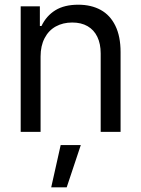

<svg xmlns="http://www.w3.org/2000/svg" viewBox="-20 -557 597 811"><path d="M151.4 0H67.4V-530.3H148.4V-447.3H155.3Q175.8 -490.2 213.9 -513.7Q252 -537.1 310.5 -537.1Q365.2 -537.1 405.3 -515.1Q445.3 -493.2 467.3 -448.2Q489.3 -403.3 489.3 -336.9V0H405.3V-331.1Q405.3 -372.1 391.1 -401.4Q377 -430.7 350.1 -446.3Q323.2 -461.9 285.2 -461.9Q246.1 -461.9 215.8 -445.3Q185.5 -428.7 168.5 -396Q151.4 -363.3 151.4 -318.4ZM236.3 55.7H321.3L261.7 234.4H196.3Z"/></svg>

Font: Pretendard Std Variable
Style: Regular
Weight: 400
Designer: Base glyphs from Inter by Rasmus Andersson; Hangeul glyphs from Noto Sans CJK(Source Han Sans) by Jang Soo-young and Kan
Foundry: Kil Hyung-jin
Version: Version 1.309;Glyphs 3.2 (3225)